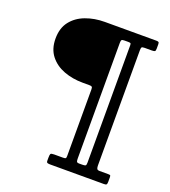

<svg xmlns="http://www.w3.org/2000/svg" viewBox="-159 -866 1005 1132"><g transform="rotate(20 343.5 -300.0)"><path d="M264 135V116Q264 97.5 267.2 92Q270.5 86.5 289 86.5H343.5Q355.5 86.5 360 84.2Q364.5 82 364.5 70V-349Q364.5 -362 360.2 -365.2Q356 -368.5 343.5 -368.5H303Q238.5 -368.5 184 -389Q129.5 -409.5 96.2 -451.8Q63 -494 63 -559Q63 -624.5 96 -666.8Q129 -709 183.8 -729.5Q238.5 -750 303 -750H625.5Q636 -750 640 -747.2Q644 -744.5 644 -733V-707Q644 -693 639.5 -689.8Q635 -686.5 620.5 -686.5H575.5Q560 -686.5 557 -681.8Q554 -677 554 -661V59Q554 71.5 557.2 79Q560.5 86.5 574.5 86.5H626.5Q636.5 86.5 640.2 88.2Q644 90 644 100V129.5Q644 142 640.5 146Q637 150 624.5 150H287Q277.5 150 270.8 148Q264 146 264 135ZM490.5 65V-672Q490.5 -682.5 486.5 -684.5Q482.5 -686.5 471.5 -686.5H449.5Q435.5 -686.5 431.8 -682.5Q428 -678.5 428 -664V61Q428 73.5 430.2 80Q432.5 86.5 446.5 86.5H464.5Q480.5 86.5 485.5 83.5Q490.5 80.5 490.5 65Z"/></g></svg>

Font: Besley* Medium
Style: Regular
Weight: 500
Designer: Owen Earl
Foundry: indestructible type*
Version: Version 3.000; ttfautohint (v1.8.3)